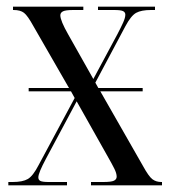

<svg xmlns="http://www.w3.org/2000/svg" viewBox="-20 -556 510 576"><path d="M5 0V-10H18Q48 -10 63.5 -19Q79 -28 96 -61L204 -262L193 -282H66V-292H187L80 -478Q63 -509 52 -517.5Q41 -526 21 -526H19V-536H230V-526H200Q177 -526 169 -522Q161 -518 161 -510Q161 -494 185 -452L260 -319L332 -453Q343 -474 349.5 -488.5Q356 -503 356 -512Q356 -519 349.5 -522.5Q343 -526 322 -526H274V-536H445V-526H433Q404 -526 388.5 -517.5Q373 -509 356 -477L266 -308L275 -292H408V-282H281L409 -58Q426 -27 437 -18.5Q448 -10 464 -10H466V0H253V-10H290Q314 -10 322 -14Q330 -18 330 -26Q330 -36 323 -50Q316 -64 304 -85L210 -252L118 -80Q95 -37 95 -24Q95 -16 101.5 -13Q108 -10 126 -10H181V0Z"/></svg>

Font: Noto Serif Display ExtraCondensed
Style: Regular
Weight: 400
Width: 2
Designer: Monotype Design Team
Foundry: Monotype Imaging Inc.
Version: Version 2.009